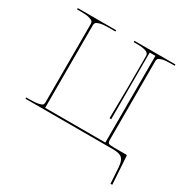

<svg xmlns="http://www.w3.org/2000/svg" viewBox="-154 -660 938 954"><g transform="rotate(30 315.0 -182.5)"><path d="M24.9 0V-7.3H44.9Q77.1 -7.3 94.5 -11.2Q111.8 -15.1 116 -20Q120.1 -24.9 120.1 -33.7V-483.9Q120.1 -492.7 116 -498Q111.8 -503.4 94.5 -508.1Q77.1 -512.7 44.9 -512.7H24.9V-520H245.1V-512.7H207.5Q175.3 -512.7 158 -508.1Q140.6 -503.4 136.5 -498Q132.3 -492.7 132.3 -483.9V-9.8H477.5V-507.3H444.8V-125H435.1Q437.5 -260.3 437.5 -300.3V-483.4Q437.5 -488.3 436.3 -491.9Q435.1 -495.6 430.7 -499.8Q426.3 -503.9 418.5 -506.6Q410.6 -509.3 396.5 -511Q382.3 -512.7 362.3 -512.7H350.1V-520H585V-512.7H564.9Q533.7 -512.7 516.4 -508.5Q499 -504.4 494.6 -498.5Q490.2 -492.7 490.2 -483.9V-33.7Q490.2 -17.6 496.6 -13.7Q502.9 -9.8 529.8 -9.8H597.2Q602.1 -9.8 602.1 -5.4L612.3 154.3L602.1 155.3L596.2 62.5Q593.8 26.9 579.3 13.4Q564.9 0 527.3 0Z"/></g></svg>

Font: ZnikomitNo25
Style: Regular
Weight: 100
Designer: gluk
Foundry: gluk
Version: Version 0.56